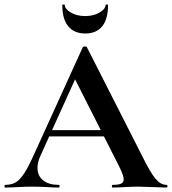

<svg xmlns="http://www.w3.org/2000/svg" viewBox="-28 -840 770 860"><path d="M186 -257H474L481 -229H171ZM717 0Q697 0 655 -2Q611 -4 592 -4Q567 -4 531 -2Q497 0 477 0Q473 0 473 -6Q473 -12 477 -12Q503 -12 514.5 -17.5Q526 -23 526 -37Q526 -54 506 -94L303 -495L352 -581L153 -142Q140 -113 140 -88Q140 -52 165.5 -32Q191 -12 234 -12Q239 -12 239 -6Q239 0 234 0Q216 0 182 -2Q144 -4 116 -4Q89 -4 51 -2Q17 0 -4 0Q-8 0 -8 -6Q-8 -12 -4 -12Q24 -12 43 -23.5Q62 -35 81 -64.5Q100 -94 126 -152L343 -629Q345 -632 352 -632Q360 -632 361 -629L611 -137Q646 -66 669 -39Q692 -12 717 -12Q722 -12 722 -6Q722 0 717 0ZM251 -817Q251 -820 256.5 -820Q262 -820 262 -818Q262 -800 289 -784Q316 -768 354 -768Q391 -768 418 -784Q445 -800 445 -818Q445 -820 450.5 -820Q456 -820 456 -817Q456 -755 430 -722.5Q404 -690 354 -690Q304 -690 277.5 -722.5Q251 -755 251 -817Z"/></svg>

Font: Cormorant Infant
Style: Bold
Weight: 700
Designer: Christian Thalmann (Catharsis Fonts)
Foundry: Catharsis Fonts
Version: Version 4.000